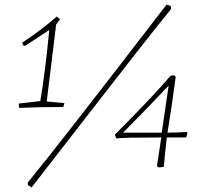

<svg xmlns="http://www.w3.org/2000/svg" viewBox="-20 -724 870 838"><path d="M118 94 102 84 101 73Q239 -95 707 -704L725 -698L727 -685Q617 -550 397 -265.5Q177 19 118 94ZM64 -253Q62 -258 62 -272L156 -283Q177 -406 195 -593L90 -524L81 -526L77 -538Q161 -593 228 -652L242 -640L225 -617L184 -281L261 -274Q259 -264 256 -257Q142 -257 64 -253ZM673 7 665 1 684 -124Q517 -124 488 -120L481 -136Q643 -298 725 -394L740 -395L747 -389Q727 -241 711 -145Q747 -145 795 -148L798 -144Q798 -139 792 -124H708Q697 -25 695 4ZM517 -145H686L716 -350Q583 -210 517 -145Z"/></svg>

Font: Albura ExtraLight
Style: Italic
Weight: 156
Italic angle: -7°
Designer: Mercedes Jáuregui
Foundry: Omnibus-Type Team
Version: Version 1.000